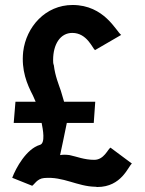

<svg xmlns="http://www.w3.org/2000/svg" viewBox="-20 -736 580 770"><path d="M109 9C117 5 129 -20 157 -22C234 -29 290 12 363 13C366 13 367 14 370 14C468 14 494 -69 509 -80L423 -144C412 -137 397 -95 358 -95C318 -95 288 -108 259 -114C244 -116 232 -116 221 -114C227 -142 237 -188 248 -243H356L362 -328H237C233 -343 228 -357 224 -372C216 -396 201 -431 196 -474C193 -481 193 -488 193 -495C193 -559 222 -604 270 -604C329 -604 351 -542 361 -535L466 -596C446 -610 399 -716 271 -716C162 -716 85 -628 73 -529C65 -454 88 -399 112 -353C116 -345 119 -336 123 -328H42L35 -243H147C152 -218 163 -161 140 -155C86 -139 44 -63 29 -23Z"/></svg>

Font: Bluebird
Style: Nrw
Weight: 400
Designer: Jasper
Foundry: Cannot Into Space Fonts
Version: Version 0.98